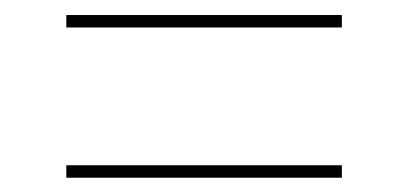

<svg xmlns="http://www.w3.org/2000/svg" viewBox="-20 -444 557 262"><path d="M446.5 -201.5H70.5V-218.5H446.5ZM446.5 -406.5H70.5V-423.5H446.5Z"/></svg>

Font: Anek Devanagari Thin
Style: Regular
Weight: 250
Designer: Kailash Malviya (Devanagari) & Yesha Goshar (Latin)
Foundry: Ek Type
Version: Version 1.003